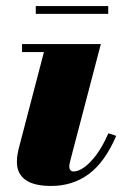

<svg xmlns="http://www.w3.org/2000/svg" viewBox="-20 -606 410 636"><path d="M149.5 10Q92 10 64 -10.5Q36 -31 36 -69Q36 -83.5 38 -94.2Q40 -105 41.5 -112L125.5 -433.5H53V-460H314L213 -74.5Q212 -70.5 210.8 -65Q209.5 -59.5 209.5 -54.5Q209.5 -47.5 213 -42.8Q216.5 -38 224 -38Q239 -38 258.5 -51.5Q278 -65 299 -93Q320 -121 339 -164.5L365 -156Q327 -68 273.5 -29Q220 10 149.5 10ZM98.5 -560V-586H338.5V-560Z"/></svg>

Font: Bodoni Moda 9pt Black
Style: Italic
Weight: 900
Italic angle: -13°
Designer: Owen Earl
Foundry: indestructible type
Version: Version 2.004